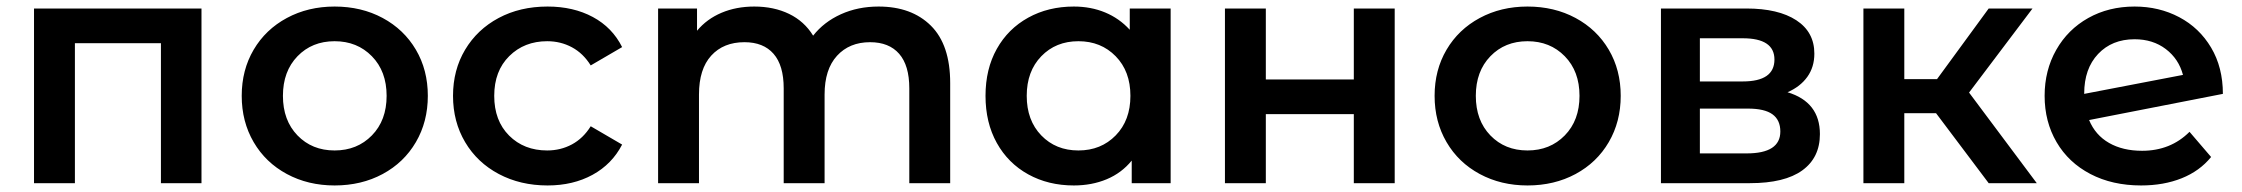

<svg xmlns="http://www.w3.org/2000/svg" viewBox="-20 -560 6854 587"><path d="M596 -534V0H472V-428H209V0H84V-534Z M719 -267Q719 -346 755.5 -408Q792 -470 857 -505Q922 -540 1003 -540Q1085 -540 1150 -505Q1215 -470 1251.5 -408Q1288 -346 1288 -267Q1288 -188 1251.5 -125.5Q1215 -63 1150 -28Q1085 7 1003 7Q922 7 857 -28Q792 -63 755.5 -125.5Q719 -188 719 -267ZM1162 -267Q1162 -342 1117 -388Q1072 -434 1003 -434Q934 -434 889.5 -388Q845 -342 845 -267Q845 -192 889.5 -146Q934 -100 1003 -100Q1072 -100 1117 -146Q1162 -192 1162 -267Z M1365 -267Q1365 -346 1402 -408Q1439 -470 1504.5 -505Q1570 -540 1654 -540Q1733 -540 1792.5 -508Q1852 -476 1882 -416L1786 -360Q1763 -397 1728.5 -415.5Q1694 -434 1653 -434Q1583 -434 1537 -388.5Q1491 -343 1491 -267Q1491 -191 1536.5 -145.5Q1582 -100 1653 -100Q1694 -100 1728.5 -118.5Q1763 -137 1786 -174L1882 -118Q1851 -58 1791.5 -25.5Q1732 7 1654 7Q1571 7 1505 -28Q1439 -63 1402 -125.5Q1365 -188 1365 -267Z M2885 -306V0H2760V-290Q2760 -360 2729 -395.5Q2698 -431 2640 -431Q2577 -431 2539 -389.5Q2501 -348 2501 -271V0H2376V-290Q2376 -360 2345 -395.5Q2314 -431 2256 -431Q2192 -431 2154.5 -390Q2117 -349 2117 -271V0H1992V-534H2111V-466Q2141 -502 2186 -521Q2231 -540 2286 -540Q2346 -540 2392.5 -517.5Q2439 -495 2466 -451Q2499 -493 2551 -516.5Q2603 -540 2666 -540Q2767 -540 2826 -481.5Q2885 -423 2885 -306Z M3559 -534V0H3440V-69Q3409 -31 3363.5 -12Q3318 7 3263 7Q3185 7 3123.5 -27Q3062 -61 3027.5 -123Q2993 -185 2993 -267Q2993 -349 3027.5 -410.5Q3062 -472 3123.5 -506Q3185 -540 3263 -540Q3315 -540 3358.5 -522Q3402 -504 3434 -469V-534ZM3436 -267Q3436 -342 3391 -388Q3346 -434 3277 -434Q3208 -434 3163.5 -388Q3119 -342 3119 -267Q3119 -192 3163.5 -146Q3208 -100 3277 -100Q3346 -100 3391 -146Q3436 -192 3436 -267Z M3725 -534H3850V-317H4119V-534H4244V0H4119V-211H3850V0H3725Z M4366 -267Q4366 -346 4402.5 -408Q4439 -470 4504 -505Q4569 -540 4650 -540Q4732 -540 4797 -505Q4862 -470 4898.5 -408Q4935 -346 4935 -267Q4935 -188 4898.5 -125.5Q4862 -63 4797 -28Q4732 7 4650 7Q4569 7 4504 -28Q4439 -63 4402.5 -125.5Q4366 -188 4366 -267ZM4809 -267Q4809 -342 4764 -388Q4719 -434 4650 -434Q4581 -434 4536.5 -388Q4492 -342 4492 -267Q4492 -192 4536.5 -146Q4581 -100 4650 -100Q4719 -100 4764 -146Q4809 -192 4809 -267Z M5544 -150Q5544 -78 5490 -39Q5436 0 5330 0H5058V-534H5319Q5417 -534 5472 -498Q5527 -462 5527 -396Q5527 -355 5505.5 -325Q5484 -295 5445 -278Q5544 -248 5544 -150ZM5177 -311H5308Q5405 -311 5405 -378Q5405 -443 5308 -443H5177ZM5423 -158Q5423 -193 5399 -210.5Q5375 -228 5324 -228H5177V-91H5320Q5423 -91 5423 -158Z M5899 -214H5802V0H5677V-534H5802V-318H5902L6060 -534H6194L6000 -277L6207 0H6060Z M6674 -157 6740 -80Q6705 -37 6650 -15Q6595 7 6526 7Q6438 7 6371 -28Q6304 -63 6267.5 -125.5Q6231 -188 6231 -267Q6231 -345 6266.5 -407.5Q6302 -470 6364.5 -505Q6427 -540 6506 -540Q6581 -540 6642.5 -507.5Q6704 -475 6740 -414.5Q6776 -354 6776 -273L6367 -193Q6386 -147 6428 -123Q6470 -99 6529 -99Q6616 -99 6674 -157ZM6352 -274V-273L6654 -331Q6641 -380 6601.5 -410Q6562 -440 6506 -440Q6437 -440 6394.5 -395Q6352 -350 6352 -274Z"/></svg>

Font: Montserrat Alternates SemiBold
Style: Regular
Weight: 600
Designer: Julieta Ulanovsky
Foundry: Julieta Ulanovsky
Version: Version 7.200